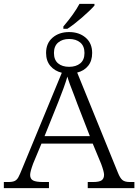

<svg xmlns="http://www.w3.org/2000/svg" viewBox="-22 -980 720 1000"><path d="M308 -842Q365 -909 392 -960H470V-951Q447 -925 405 -888.5Q363 -852 329 -830H308ZM-2 -32H21Q43 -32 54.5 -37.5Q66 -43 73.5 -56.5Q81 -70 95 -105L300 -601Q263 -610 240.5 -636.5Q218 -663 218 -704Q218 -755 252 -784Q286 -813 338 -813Q390 -813 424 -784Q458 -755 458 -704Q458 -663 437 -637Q416 -611 380 -602L592 -81Q603 -53 615.5 -42.5Q628 -32 654 -32H678V0H435V-32H463Q495 -32 507.5 -41Q520 -50 520 -70Q520 -85 505 -126L461 -232H194L151 -129Q135 -86 135 -69Q135 -48 150.5 -40Q166 -32 202 -32H233V0H-2ZM418 -704Q418 -740 396 -758.5Q374 -777 338 -777Q303 -777 281 -758.5Q259 -740 259 -704Q259 -668 280.5 -650Q302 -632 338 -632Q374 -632 396 -650Q418 -668 418 -704ZM446 -271 380 -441 367 -476Q336 -554 329 -581Q313 -527 282 -450L210 -271Z"/></svg>

Font: Noto Serif Light
Style: Regular
Weight: 300
Designer: Monotype Design Team
Foundry: Monotype Imaging Inc.
Version: Version 1.001